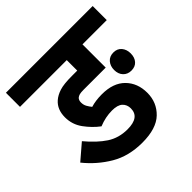

<svg xmlns="http://www.w3.org/2000/svg" viewBox="-163 -764 906 906"><g transform="rotate(-45 289.5 -311.0)"><path d="M295 -209Q251 -209 207 -191Q171 -218 143 -256.5Q115 -295 115 -343Q115 -395 148 -424Q166 -440 194 -449Q222 -458 276 -458H312V-528H0V-622H579V-528H417V-373H270Q251 -373 242 -370.5Q233 -368 227 -363Q218 -355 218 -339Q218 -323 225 -310.5Q232 -298 241 -287Q274 -297 315 -297Q391 -297 431.5 -256Q472 -215 472 -150Q472 -86 427.5 -43Q383 0 289 0Q199 0 132 -39.5Q65 -79 15 -141L92 -207Q138 -152 182 -123Q226 -94 284 -94Q365 -94 365 -153Q365 -178 348.5 -193.5Q332 -209 295 -209ZM437 -337Q437 -363 452 -380.5Q467 -398 493 -398Q519 -398 533.5 -380.5Q548 -363 548 -337Q548 -310 533.5 -293.5Q519 -277 493 -277Q468 -277 452.5 -293.5Q437 -310 437 -337Z"/></g></svg>

Font: Noto Sans Devanagari Condensed SemiBold
Style: Regular
Weight: 600
Width: 3
Designer: Jelle Bosma - Monotype Design Team
Foundry: Monotype Imaging Inc.
Version: Version 2.004; ttfautohint (v1.8.4.7-5d5b)